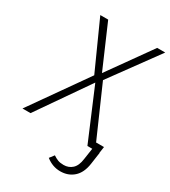

<svg xmlns="http://www.w3.org/2000/svg" viewBox="-237 -788 971 1096"><g transform="rotate(30 248.0 -240.5)"><path d="M488 -42 482 0H483L472 77Q463 140 427.5 171.5Q392 203 340 203Q289 203 246 169L269 139Q285 150 300.5 156Q316 162 339 162Q372 162 395 141Q418 120 424 74L435 0H403L261 -336L28 0H-25L235 -369L93 -684H145L267 -402L468 -684H521L292 -370L436 -42Z"/></g></svg>

Font: Fira Sans ExtraLight
Style: Italic
Weight: 275
Italic angle: -8°
Designer: Carrois Corporate & Edenspiekermann AG
Foundry: Carrois Corporate GbR & Edenspiekermann AG
Version: Version 4.203